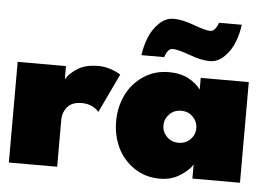

<svg xmlns="http://www.w3.org/2000/svg" viewBox="-48 -704 1100 780"><g transform="rotate(5 502.0 -314.0)"><path d="M210.5 0H13.5V-410.5H210.5V-356.5Q224.5 -381 257 -401.8Q289.5 -422.5 341.5 -422.5Q367.5 -422.5 392.8 -414Q418 -405.5 433 -395L357.5 -236Q350 -247.5 331.2 -257Q312.5 -266.5 288 -266.5Q248 -266.5 229.2 -244Q210.5 -221.5 210.5 -192Z M636 -517.5Q625 -517.5 616.8 -506.5Q608.5 -495.5 605 -481.5H512Q517 -519 530.5 -553.2Q544 -587.5 570.5 -613.8Q597 -640 630.5 -640Q665 -640 713.8 -622Q762.5 -604 782 -604Q793 -604 801.8 -615.2Q810.5 -626.5 814.5 -640H907.5Q902.5 -602.5 889.2 -568.2Q876 -534 849.8 -507.8Q823.5 -481.5 790 -481.5Q756 -481.5 707 -499.5Q658 -517.5 636 -517.5ZM762 0V-57.5Q750 -36 714 -12Q678 12 630 12Q570.5 12 524.8 -19Q479 -50 456 -98.8Q433 -147.5 433 -205Q433 -262 456 -311Q479 -360 524.8 -391.2Q570.5 -422.5 630 -422.5Q677.5 -422.5 710.8 -404.2Q744 -386 760 -362.5V-410.5H956V0ZM645 -251Q626 -231.5 626 -205Q626 -178.5 645 -159.2Q664 -140 693 -140Q722 -140 741 -159.2Q760 -178.5 760 -205Q760 -231.5 741 -251Q722 -270.5 693 -270.5Q664 -270.5 645 -251Z"/></g></svg>

Font: League Spartan Black
Style: Regular
Weight: 900
Foundry: The League of Moveable Type
Version: Version 2.002